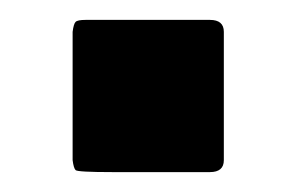

<svg xmlns="http://www.w3.org/2000/svg" viewBox="-20 -173 297 193"><path d="M205 -12Q205 0 191 0Q128 0 93 0Q58 0 56 -2Q54 -4 53 -12V-141Q54 -149 56 -151Q58 -153 66 -153Q128 -153 191 -153Q205 -153 205 -141Z"/></svg>

Font: Keania One
Style: Regular
Weight: 400
Designer: Julia Petretta
Foundry: Julia Petretta
Version: Version 1.003